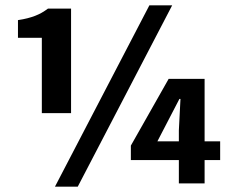

<svg xmlns="http://www.w3.org/2000/svg" viewBox="-20 -684 849 716"><path d="M136 -262V-543H47V-609Q67 -612 82.5 -616Q98 -620 111 -625Q124 -630 135.5 -636.5Q147 -643 159 -652H245V-262ZM185 12 537 -664H622L270 12ZM647 0V-87H468V-141L609 -390H743V-157H801V-87H743V0ZM567 -157H647V-198L653 -315H649L609 -238Z"/></svg>

Font: hySource Sans Pro
Style: Bold
Weight: 700
Designer: Paul D. Hunt
Foundry: Adobe Systems Incorporated
Version: Version 2.021;PS 2.000;hotconv 1.0.86;makeotf.lib2.5.63406